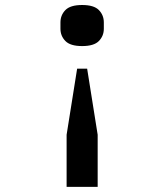

<svg xmlns="http://www.w3.org/2000/svg" viewBox="-20 -546 640 748"><path d="M300 -366.5Q254 -366.5 234.8 -386.2Q215.5 -406 215.5 -434V-458.5Q215.5 -487 234.8 -506.8Q254 -526.5 300 -526.5Q346 -526.5 365.2 -506.8Q384.5 -487 384.5 -458.5V-434Q384.5 -406 365.2 -386.2Q346 -366.5 300 -366.5ZM360.5 182H239.5V-21L280.5 -278.5H319.5L360.5 -21Z"/></svg>

Font: Lilex Medium
Style: Regular
Weight: 500
Designer: Mike Abbink, Paul van der Laan, Pieter van Rosmalen, Mikhael Khrustik
Foundry: Mikhael Khrustik
Version: Version 1.100